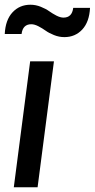

<svg xmlns="http://www.w3.org/2000/svg" viewBox="-40 -788 399 808"><path d="M268.1 -754.9H338.9Q335.9 -695.8 306.2 -663.8Q276.4 -631.8 231 -631.8Q208.5 -631.8 187.3 -640.4Q166 -648.9 152.1 -658.9Q138.2 -668.9 121.6 -677.5Q105 -686 91.8 -686Q55.7 -686 50.8 -645H-20Q-17.1 -704.1 12.7 -736.1Q42.5 -768.1 87.9 -768.1Q110.4 -768.1 131.6 -759.5Q152.8 -751 166.7 -741Q180.7 -731 197.3 -722.4Q213.9 -713.9 227.1 -713.9Q263.2 -713.9 268.1 -754.9ZM18.1 0 86.9 -529.8H187L118.2 0Z"/></svg>

Font: Cooper Hewitt
Style: Medium Italic
Weight: 708
Designer: Village Type and Design LLC
Foundry: Cooper Hewitt Smithsonian Design Museum
Version: 1.000